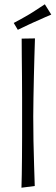

<svg xmlns="http://www.w3.org/2000/svg" viewBox="-20 -876 260 895"><path d="M80 -1Q81 -24 81.5 -61Q82 -98 82.5 -143Q83 -188 83 -237Q83 -286 83 -333Q83 -372 83 -420.5Q83 -469 82.5 -519Q82 -569 81.5 -615Q81 -661 81 -696L143 -697Q142 -662 140.5 -616Q139 -570 138 -519.5Q137 -469 136 -421Q135 -373 135 -333Q135 -281 136 -220Q137 -159 139 -103.5Q141 -48 142 -9ZM63 -737 44 -769Q60 -777 78.5 -787.5Q97 -798 116 -809Q129 -817 141.5 -825Q154 -833 166 -841Q178 -849 189 -856L219 -808Q206 -803 192 -796.5Q178 -790 164.5 -784Q151 -778 137 -772Q124 -766 111 -760Q98 -754 86 -748Q74 -742 63 -737Z"/></svg>

Font: Truculenta Light
Style: Regular
Weight: 300
Version: Version 1.002